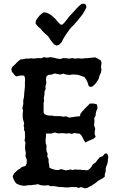

<svg xmlns="http://www.w3.org/2000/svg" viewBox="-20 -1017 633 1048"><path d="M205 -699 219 -705 238 -702 255 -705 274 -702 293 -697 310 -695 325 -700 343 -699 358 -697 373 -700 390 -697 408 -699 425 -697 442 -699 461 -700 499 -704 514 -697 529 -688 534 -677 533 -664 531 -650 534 -637 531 -621 523 -604 519 -587 509 -571 499 -558 484 -544 471 -543 464 -548 459 -565 451 -582 440 -597 425 -602 408 -608 390 -610H373L358 -608L341 -610L325 -615L310 -610L293 -613L278 -616L262 -610L243 -608L233 -599L231 -582L233 -563L228 -546L229 -530L223 -518V-504L221 -493L219 -481L221 -468L218 -454V-403L223 -394L233 -389L248 -386H263L281 -383H310L325 -380L341 -382L357 -375L373 -377L390 -380L417 -383L418 -393L427 -407L442 -423L471 -452H492L509 -447L511 -437L512 -425L506 -412L503 -398L502 -387L494 -371L496 -358L494 -343V-330L500 -315L497 -299V-285L502 -270L490 -259L475 -253L459 -246L447 -239L440 -248L430 -268L424 -278L415 -287L399 -289L385 -291L372 -286L357 -290L343 -288L327 -290H313L296 -289L279 -294L260 -288H231V-274L229 -254V-237L234 -223L233 -207L234 -192L240 -178L238 -163L245 -149V-133L248 -118L250 -101L262 -96L274 -92L288 -89H300L313 -94L325 -91L339 -87L351 -89L365 -92L377 -89L390 -92L402 -91H417L429 -89H442L454 -87L466 -92L479 -106L487 -121L502 -130L512 -144L524 -158L541 -165L552 -178L561 -180L566 -176L569 -168L571 -159L569 -146L568 -131L564 -118L559 -106L557 -94V-81L552 -66V-53L541 -44L528 -37L514 -29L504 -20L480 -4L466 3L456 9L444 11L434 8L422 4L410 9L395 4H368L353 6H337L320 4H303L288 1L274 -1H256L243 -6L224 -4L203 -6L186 -12L174 -9L161 -8L149 -6H134L124 -4L112 -3L101 -4L85 -8L71 -14L62 -24L54 -39L49 -54L57 -71L69 -82L79 -91L89 -96L97 -104L107 -108L119 -111L126 -126V-146L119 -165L121 -183L117 -202V-223L119 -238L114 -250L116 -262L117 -274L116 -285V-297L111 -309L112 -319L109 -331L112 -343L106 -365L104 -376V-399L106 -412L102 -427L107 -449V-470L111 -488L112 -506L116 -544V-566L117 -582L116 -593L112 -604L101 -605L85 -604L71 -600L62 -604L54 -615L45 -625L42 -640L47 -652L61 -664L74 -678L90 -692L107 -694L121 -697H134L151 -699L164 -697L178 -699L191 -700ZM426 -996 439 -997 449 -991 452 -978 440 -954 432 -941 423 -929 413 -917 404 -905 394 -894 383 -881 372 -871 360 -857 348 -840 335 -821 325 -804 316 -786 303 -773 288 -768 275 -775 264 -788 255 -800 247 -813 238 -823 218 -841 209 -850 202 -860 192 -868 182 -878 174 -889 176 -904 185 -918 195 -931 207 -942 219 -950 232 -948 247 -942 260 -934 282 -914 292 -902 303 -890 312 -882 321 -883 333 -895 345 -910 357 -926 385 -956 398 -971 412 -985Z"/></svg>

Font: Tagesschrift
Style: Regular
Weight: 400
Designer: Yanone
Version: Version 2.000; ttfautohint (v1.8.4.7-5d5b)